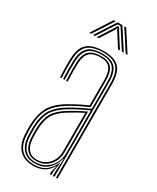

<svg xmlns="http://www.w3.org/2000/svg" viewBox="-194 -808 714 871"><g transform="rotate(30 163.0 -372.5)"><path d="M259.2 0V-492Q259.2 -549.5 236.8 -574.5Q214.2 -599.5 162.2 -599.5Q108.8 -599.5 82.6 -577.6Q56.5 -555.8 54.2 -501.8Q53.2 -479.8 53.6 -454.5Q54 -429.2 55.2 -404H47.2Q46 -429.8 45.6 -454.9Q45.2 -480 46.2 -502Q48.5 -560 76.9 -583Q105.2 -606 162.2 -606Q199.8 -606 222.9 -594.5Q246 -583 256.6 -557.9Q267.2 -532.8 267.2 -492V0ZM140.2 -14.2Q173.8 -14.2 196.8 -29.6Q219.8 -45 231.6 -68.5Q243.5 -92 243.5 -116.5V-343.5Q214 -330.5 188.1 -316.9Q162.2 -303.2 144 -292Q101 -265.5 82.2 -233.6Q63.5 -201.8 62.2 -150Q62 -134 62.1 -123.1Q62.2 -112.2 63.2 -96.8Q66.2 -56.5 86.5 -35.4Q106.8 -14.2 140.2 -14.2ZM140.2 -20.5Q109.5 -20.5 91.8 -40.6Q74 -60.8 71.2 -97.8Q70 -115.5 70 -125.4Q70 -135.2 70.2 -149.5Q71.5 -199.8 89.2 -230Q107 -260.2 148.5 -285.8Q167.8 -297.5 190.4 -310Q213 -322.5 235.2 -332.5V-116.5Q235.2 -94 224.8 -71.9Q214.2 -49.8 193.2 -35.1Q172.2 -20.5 140.2 -20.5ZM140.2 -27Q167.5 -27 186.9 -39.9Q206.2 -52.8 216.8 -73.2Q227.2 -93.8 227.2 -116.5V-320.8Q207 -311.2 189.2 -301Q171.5 -290.8 152.2 -279Q112.8 -254.8 96.1 -225.9Q79.5 -197 78.2 -149.2Q78 -136.8 78 -126Q78 -115.2 79.2 -97.5Q81.8 -63.8 97.5 -45.4Q113.2 -27 140.2 -27ZM140.2 5Q95.8 5 69.4 -20.9Q43 -46.8 39.2 -96Q38.2 -111 38.1 -123.1Q38 -135.2 38.2 -151Q39.5 -201 58.5 -239.5Q77.5 -278 131.5 -311.2Q144.8 -319.2 159.8 -327.5Q174.8 -335.8 191.6 -344.1Q208.5 -352.5 227.2 -360.8V-492Q227.2 -535 212.2 -554.5Q197.2 -574 162.2 -574Q124 -574 105.9 -556.8Q87.8 -539.5 86.2 -500.5Q85.2 -478.5 85.6 -454.2Q86 -430 87.2 -404H79.2Q77.8 -433 77.6 -457Q77.5 -481 78.2 -500.8Q80 -542.5 99.6 -561.5Q119.2 -580.5 162.2 -580.5Q201.2 -580.5 218.2 -559.5Q235.2 -538.5 235.2 -492V-355.8Q206.5 -343 179.8 -329.4Q153 -315.8 135.5 -304.8Q89.2 -276.2 68.4 -241.1Q47.5 -206 46.2 -150.8Q46 -135 46.1 -123.4Q46.2 -111.8 47.2 -96.2Q50.8 -50.5 74.9 -26Q99 -1.5 140.2 -1.5Q182.5 -1.5 205.1 -20Q227.8 -38.5 240.2 -67.2H242.2L235 -20.5V0H227V-13.8L235 -44.5H233Q216.8 -18 194.5 -6.5Q172.2 5 140.2 5ZM243 0V-29.5L246.8 -90.8H244.8Q235.5 -54.8 209.9 -31.2Q184.2 -7.8 140.2 -7.8Q101.8 -7.8 80 -31.4Q58.2 -55 55.2 -96.8Q54.2 -113 54.1 -124.1Q54 -135.2 54.2 -150.2Q55.5 -204.2 75.4 -237.6Q95.2 -271 140 -298.5Q152.5 -306.2 168.1 -314.8Q183.8 -323.2 202.8 -332.6Q221.8 -342 243.5 -351.8V-492Q243.5 -542 224.6 -564.4Q205.8 -586.8 162.2 -586.8Q114.8 -586.8 93.5 -566.6Q72.2 -546.5 70.2 -501Q69.5 -482.8 69.6 -457.6Q69.8 -432.5 71.2 -404H63.2Q61.8 -432.2 61.6 -457.1Q61.5 -482 62.2 -501.2Q64.2 -550.5 87.6 -571.9Q111 -593.2 162.2 -593.2Q210 -593.2 230.6 -569.5Q251.2 -545.8 251.2 -492V0ZM60.8 -645 128.8 -750H138.8L70.8 -645ZM80.8 -645 148.8 -750H173.8L241.8 -645H231.8L178.2 -727.5L168.2 -742.5H154.2L144 -727.5L90.8 -645ZM100.8 -645 150.5 -722.8 157.2 -735.8H165.2L172.2 -722.8L221.8 -645H211.8L165 -718.2L162.2 -726H160.2L157.5 -718.2L110.8 -645ZM251.8 -645 183.8 -750H193.8L261.8 -645Z"/></g></svg>

Font: Big Shoulders Inline Text Thin Thin
Style: Regular
Weight: 250
Version: Version 2.002